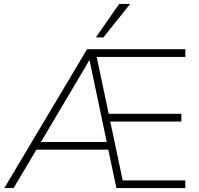

<svg xmlns="http://www.w3.org/2000/svg" viewBox="-20 -955 1011 975"><path d="M2 0 422 -705H921V-666H471L532 -377H901V-338H540L603 -39H921V0H571L530 -195H165L49 0ZM433 -648 188 -234H522L435 -648ZM467 -765 585 -935H641L505 -765Z"/></svg>

Font: Nunito Sans ExtraLight
Style: Regular
Weight: 200
Designer: Vernon Adams
Foundry: Vernon Adams
Version: Version 3.006; ttfautohint (v1.8.3)